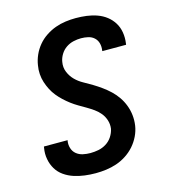

<svg xmlns="http://www.w3.org/2000/svg" viewBox="-111 -832 823 930"><g transform="rotate(-15 300.0 -367.5)"><path d="M255 8Q227 8 199.5 4.5Q172 1 146 -7.5Q120 -16 98 -31.5Q76 -47 62.5 -69.5Q49 -92 44 -119.5Q39 -147 44 -175L45 -182H164L163 -179Q160 -160 165.5 -142Q171 -124 185 -112.5Q199 -101 217.5 -97Q236 -93 255 -93Q275 -93 295.5 -97Q316 -101 334.5 -112.5Q353 -124 365 -142.5Q377 -161 381 -181Q384 -203 377.5 -223.5Q371 -244 358 -260Q345 -276 328 -288Q311 -300 293 -310.5Q275 -321 257 -331.5Q239 -342 222.5 -354.5Q206 -367 191 -381Q176 -395 163 -411Q150 -427 140.5 -445.5Q131 -464 124.5 -484Q118 -504 116.5 -526Q115 -548 119 -570Q123 -596 134 -620.5Q145 -645 162.5 -666Q180 -687 203.5 -702.5Q227 -718 252 -727Q277 -736 303 -739.5Q329 -743 354 -743Q382 -743 409 -739.5Q436 -736 461 -727Q486 -718 506 -702.5Q526 -687 539.5 -665.5Q553 -644 557.5 -617Q562 -590 558 -562L557 -555H438V-558Q441 -577 436.5 -594Q432 -611 419.5 -622.5Q407 -634 389.5 -638Q372 -642 354 -642Q335 -642 315.5 -637.5Q296 -633 279 -621.5Q262 -610 251 -592Q240 -574 237 -555Q232 -528 242 -504Q252 -480 269.5 -462.5Q287 -445 309 -433Q331 -421 352.5 -408Q374 -395 394 -380.5Q414 -366 432 -349Q450 -332 464 -311.5Q478 -291 487 -267.5Q496 -244 499 -218Q502 -192 498 -165Q494 -139 482 -114Q470 -89 451.5 -68Q433 -47 409 -31.5Q385 -16 359.5 -7.5Q334 1 307.5 4.5Q281 8 255 8Z"/></g></svg>

Font: Iosevka Aile
Style: Bold Italic
Weight: 700
Italic angle: -9°
Designer: Belleve Invis
Foundry: Belleve Invis
Version: Version 28.0.1; ttfautohint (v1.8.4)